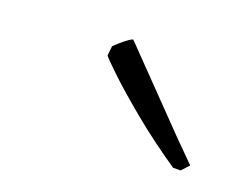

<svg xmlns="http://www.w3.org/2000/svg" viewBox="-42 -748 368 289"><g transform="rotate(15 142.0 -604.0)"><path d="M256 -518 244 -519Q206 -550 175 -580.5Q144 -611 125 -632.5Q106 -654 105 -657L108 -672Q128 -688 136 -690L141 -684L237 -566L268 -529Z"/></g></svg>

Font: Labrada Lght
Style: Italic
Weight: 300
Italic angle: -7°
Designer: Mercedes Jáuregui
Foundry: Omnibus-Type Team
Version: Version 1.000; ttfautohint (v1.8.4.7-5d5b)